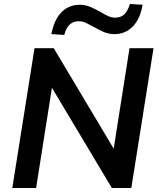

<svg xmlns="http://www.w3.org/2000/svg" viewBox="-20 -948 802 968"><path d="M42 0 154 -705H251L569 -172H549L633 -705H754L642 0H544L226 -532H246L162 0ZM304 -772 239 -776Q248 -824 267.5 -857Q287 -890 316 -907Q345 -924 382 -924Q411 -924 437 -912.5Q463 -901 486 -888Q506 -876 524 -867.5Q542 -859 561 -859Q590 -859 607.5 -876.5Q625 -894 635 -928L699 -924Q687 -853 649.5 -814.5Q612 -776 557 -776Q527 -776 501.5 -787.5Q476 -799 453 -812Q433 -823 415 -832Q397 -841 378 -841Q349 -841 331 -824Q313 -807 304 -772Z"/></svg>

Font: Nunito Sans 11pt
Style: Bold Italic
Weight: 700
Italic angle: -9°
Version: Version 3.101;gftools[0.9.27]